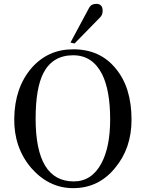

<svg xmlns="http://www.w3.org/2000/svg" viewBox="-20 -963 758 997"><path d="M663 -341Q663 -192 576 -89Q491 14 360 14Q234 14 142 -91Q52 -197 54 -347Q56 -508 144 -610Q229 -707 360 -707Q500 -707 581 -607Q663 -509 663 -341ZM552 -343Q552 -494 510 -578Q460 -676 360 -676Q253 -676 205 -583Q165 -504 165 -347Q165 -21 363 -21Q456 -21 506 -114Q552 -199 552 -343ZM513 -907Q513 -886 500 -873L367 -737L346 -742L443 -923Q454 -943 480 -943Q513 -943 513 -907Z"/></svg>

Font: GFS Didot
Style: Regular
Weight: 400
Designer: Takis Katsoulidis and George D. Matthiopoulos
Foundry: Takis Katsoulidis and George D. Matthiopoulos
Version: Version 1.0